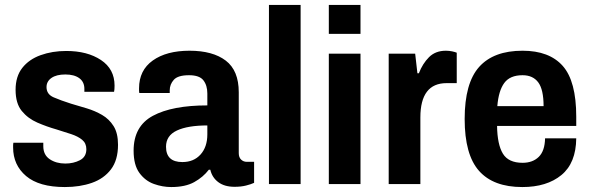

<svg xmlns="http://www.w3.org/2000/svg" viewBox="-20 -744 2384 776"><path d="M242 12Q138 12 85.5 -32.5Q33 -77 33 -148Q33 -153 33 -158Q33 -163 34 -167H155Q155 -163 155 -160Q155 -157 155 -153Q155 -118 181 -100.5Q207 -83 244 -83Q277 -83 303 -96.5Q329 -110 329 -141Q329 -165 312 -179Q295 -193 267.5 -202Q240 -211 208 -221Q169 -232 131 -248.5Q93 -265 68 -295.5Q43 -326 43 -381Q43 -435 70 -469.5Q97 -504 144 -521Q191 -538 248 -538Q333 -538 388 -501.5Q443 -465 443 -398Q443 -391 442.5 -383.5Q442 -376 441 -373H321V-385Q321 -413 300.5 -428Q280 -443 244 -443Q208 -443 188 -429Q168 -415 168 -392Q168 -363 197 -350.5Q226 -338 267 -325Q298 -316 331 -306Q364 -296 392.5 -279.5Q421 -263 439 -234.5Q457 -206 457 -159Q457 -97 428.5 -59.5Q400 -22 351.5 -5Q303 12 242 12Z M672 12Q637 12 602 -0.5Q567 -13 543.5 -45Q520 -77 520 -135Q520 -234 598 -276Q676 -318 818 -318V-366Q818 -399 802 -419.5Q786 -440 744 -440Q699 -440 682.5 -421.5Q666 -403 666 -379V-368H543Q542 -372 542 -376.5Q542 -381 542 -387Q542 -460 597.5 -499.5Q653 -539 746 -539Q840 -539 892.5 -499Q945 -459 945 -371V-125Q945 -108 954.5 -99Q964 -90 977 -90H1007V-5Q994 1 974 6Q954 11 928 11Q887 11 862 -8Q837 -27 830 -58H824Q801 -28 765 -8Q729 12 672 12ZM717 -89Q763 -89 790.5 -119.5Q818 -150 818 -201V-237Q739 -237 695 -216.5Q651 -196 651 -151Q651 -89 717 -89Z M1067 0V-724H1195V0Z M1309 -607V-724H1437V-607ZM1309 0V-527H1437V0Z M1551 0V-527H1658L1667 -448H1673Q1688 -487 1714 -513Q1740 -539 1782 -539Q1795 -539 1807 -536.5Q1819 -534 1826 -531V-408H1785Q1679 -408 1679 -269V0Z M2091 12Q1974 12 1916 -53.5Q1858 -119 1858 -263Q1858 -408 1916.5 -473.5Q1975 -539 2092 -539Q2200 -539 2254.5 -477.5Q2309 -416 2309 -272V-235H1989Q1990 -160 2012.5 -123Q2035 -86 2092 -86Q2133 -86 2157.5 -110Q2182 -134 2183 -185H2309Q2308 -85 2249 -36.5Q2190 12 2091 12ZM1990 -315H2177Q2177 -382 2155.5 -411Q2134 -440 2092 -440Q2041 -440 2018 -408.5Q1995 -377 1990 -315Z"/></svg>

Font: Archivo SemiCondensed
Style: Bold
Weight: 680
Width: 4
Designer: Hector Gatti
Foundry: Omnibus-Type
Version: Version 2.001; ttfautohint (v1.8.3)